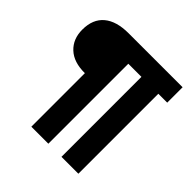

<svg xmlns="http://www.w3.org/2000/svg" viewBox="-220 -915 1253 1253"><g transform="rotate(45 406.0 -289.0)"><path d="M250 151V-343Q148 -342 92.5 -394Q37 -446 37 -532Q37 -629 96.5 -679Q156 -729 268 -729H766V-587H684V151H528V-587H407V151Z"/></g></svg>

Font: Hubot Sans
Style: Bold
Weight: 700
Designer: Deni Anggara
Foundry: GitHub, Inc., Subsidiary of Microsoft Corporation
Version: Version 2.000